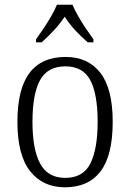

<svg xmlns="http://www.w3.org/2000/svg" viewBox="-20 -786 553 816"><path d="M256 10Q162 10 108 -58.5Q54 -127 54 -268Q54 -408 105.5 -476Q157 -544 259 -544Q354 -544 406.5 -476.5Q459 -409 459 -268Q459 -126 407.5 -58Q356 10 256 10ZM257 -30Q334 -30 364.5 -92Q395 -154 395 -268Q395 -387 363.5 -445.5Q332 -504 258 -504Q182 -504 150 -445Q118 -386 118 -268Q118 -152 150.5 -91Q183 -30 257 -30ZM133 -619Q147 -638 164.5 -664Q182 -690 197.5 -717Q213 -744 222 -766H288Q297 -744 312.5 -717Q328 -690 345.5 -664Q363 -638 377 -619V-606H353Q323 -632 299 -658Q275 -684 255 -715Q234 -684 210 -658Q186 -632 157 -606H133Z"/></svg>

Font: Noto Serif SemiCondensed Light
Style: Regular
Weight: 300
Width: 4
Designer: Monotype Design Team
Foundry: Monotype Imaging Inc.
Version: Version 2.013